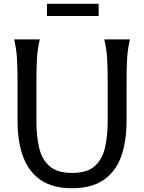

<svg xmlns="http://www.w3.org/2000/svg" viewBox="-20 -984 764 1018"><path d="M191 -775Q178 -721 175.5 -665Q173 -609 173 -553V-343Q173 -265 187 -202.5Q201 -140 242 -103.5Q283 -67 362 -67Q442 -67 482.5 -103.5Q523 -140 537 -202.5Q551 -265 551 -343V-553Q551 -609 548.5 -665Q546 -721 533 -775H669Q656 -721 653.5 -665Q651 -609 651 -553V-343Q651 -232 621.5 -152Q592 -72 528 -29Q464 14 362 14Q260 14 196.5 -29Q133 -72 103 -152Q73 -232 73 -343V-553Q73 -609 70.5 -665Q68 -721 55 -775ZM229 -964H503V-899H229Z"/></svg>

Font: Faculty Glyphic
Style: Regular
Weight: 400
Designer: Koto Studio, Dylan Young
Foundry: Koto Studio
Version: Version 1.004; ttfautohint (v1.8.4.7-5d5b)